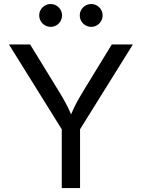

<svg xmlns="http://www.w3.org/2000/svg" viewBox="-20 -953 719 973"><path d="M293 -297.9 25.4 -727.5H132.8L276.9 -492.7Q296.4 -460.9 309.3 -437.3Q322.3 -413.6 334.5 -386.7Q349.1 -354 358.9 -326.7H321.8Q335 -363.3 352.1 -400.4Q371.1 -441.4 402.8 -492.7L546.4 -727.5H653.3L385.7 -297.9V0H293ZM384.3 -875Q384.3 -890.6 392.1 -903.8Q399.9 -917 413.3 -924.8Q426.8 -932.6 442.4 -932.6Q458 -932.6 471.2 -924.8Q484.4 -917 492.2 -903.8Q500 -890.6 500 -875Q500 -859.4 492.2 -845.9Q484.4 -832.5 471.2 -824.7Q458 -816.9 442.4 -816.9Q426.8 -816.9 413.3 -824.7Q399.9 -832.5 392.1 -845.9Q384.3 -859.4 384.3 -875ZM178.7 -875Q178.7 -890.6 186.5 -903.8Q194.3 -917 207.8 -924.8Q221.2 -932.6 236.8 -932.6Q252.4 -932.6 265.6 -924.8Q278.8 -917 286.6 -903.8Q294.4 -890.6 294.4 -875Q294.4 -859.4 286.6 -845.9Q278.8 -832.5 265.6 -824.7Q252.4 -816.9 236.8 -816.9Q221.2 -816.9 207.8 -824.7Q194.3 -832.5 186.5 -845.9Q178.7 -859.4 178.7 -875Z"/></svg>

Font: Raveo Variable
Style: Regular
Weight: 400
Designer: Jakub Foglar, Rasmus Andersson (Inter)
Foundry: Jakubfoglar.com
Version: Version 1.000;Glyphs 3.2.3 (3260)